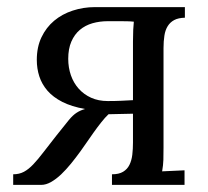

<svg xmlns="http://www.w3.org/2000/svg" viewBox="-20 -520 584 540"><path d="M439.9 -106Q439.9 -85.9 439.5 -70.6Q439 -55.2 436 -38.1L499 -41V0H294.9V-29.8Q314.5 -29.8 326.2 -36.9Q337.9 -43.9 344 -56.2Q350.1 -68.4 352.1 -84.7Q354 -101.1 354 -119.1V-200.2L307.1 -199.2L285.2 -198.7Q275.4 -189.5 264.4 -175.5Q253.4 -161.6 242.7 -146.5Q231.9 -131.3 222.4 -117.4Q212.9 -103.5 206.1 -94.2Q193.4 -76.7 179.7 -59.8Q166 -43 151.9 -29.5Q137.7 -16.1 123.5 -8.1Q109.4 0 95.7 0H17.1V-29.8Q34.2 -29.8 47.4 -36.9Q60.5 -43.9 73.7 -57.9Q86.9 -71.8 102.1 -91.8Q117.2 -111.8 138.2 -138.2L173.8 -182.6Q185.1 -196.3 195.8 -203.1Q206.5 -210 219.2 -213.4Q181.2 -220.2 155.3 -233.4Q129.4 -246.6 113.5 -264.9Q97.7 -283.2 90.6 -305.2Q83.5 -327.1 83.5 -351.6Q83.5 -387.7 96.7 -415.3Q109.9 -442.9 132.3 -461.7Q154.8 -480.5 184.6 -490.2Q214.4 -500 247.1 -500H500V-470.2Q481.4 -469.7 470 -463.6Q458.5 -457.5 451.7 -446.5Q444.8 -435.5 442.4 -419.9Q439.9 -404.3 439.9 -384.8ZM354 -403.3Q354 -422.9 354.7 -436.3Q355.5 -449.7 356.4 -459Q348.1 -460 336.9 -460.2Q325.7 -460.4 314.9 -460.4Q304.2 -460.4 295.4 -460.4Q286.6 -460.4 283.2 -460.4Q260.3 -460.4 240 -454.6Q219.7 -448.7 204.6 -436Q189.5 -423.3 180.7 -403.1Q171.9 -382.8 171.9 -354.5Q171.9 -330.1 179.4 -308.3Q187 -286.6 201.4 -270.5Q215.8 -254.4 236.3 -245.1Q256.8 -235.8 283.2 -235.8Q304.7 -235.8 320.8 -236.6Q336.9 -237.3 354 -238.3Z"/></svg>

Font: Lora
Style: Regular
Weight: 400
Designer: Olga Karpushina, Alexei Vanyashin
Foundry: Cyreal (www.cyreal.org, a@cyreal.org)
Version: Version 1.014